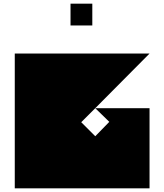

<svg xmlns="http://www.w3.org/2000/svg" viewBox="-20 -1020 886 1040"><path d="M496 -434 420 -358 496 -282 572 -360 496 -434H790V0H60V-730H790L496 -434ZM480 -882H362V-1000H480V-882Z"/></svg>

Font: El Pececito
Style: Regular
Weight: 400
Designer: deFharo
Foundry: deFharo
Version: El Pececito Version 1.000